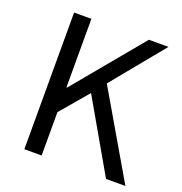

<svg xmlns="http://www.w3.org/2000/svg" viewBox="-120 -761 820 866"><g transform="rotate(20 289.5 -328.0)"><path d="M90 -656H173V-327H176L449 -656H543L338 -406L575 0H482L286 -341L173 -208V0H90Z"/></g></svg>

Font: Myanmar Sanpya
Style: Regular
Weight: 400
Designer: Danh Hong
Foundry: Google Inc.
Version: Version 2.00 November 22, 2015